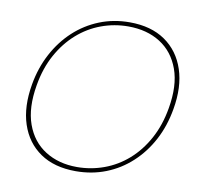

<svg xmlns="http://www.w3.org/2000/svg" viewBox="-80 -796 921 891"><g transform="rotate(10 380.0 -350.0)"><path d="M333 12Q232 12 165.5 -33.5Q99 -79 72 -160.5Q45 -242 64 -350Q78 -430 113.5 -496.5Q149 -563 201 -611Q253 -659 319 -685.5Q385 -712 461 -712Q562 -712 628.5 -666Q695 -620 722 -538.5Q749 -457 730 -350Q716 -269 681 -203Q646 -137 593.5 -88.5Q541 -40 475 -14Q409 12 333 12ZM335 -8Q401 -8 462.5 -30.5Q524 -53 574 -97Q624 -141 659 -205Q694 -269 708 -351Q727 -460 699.5 -536Q672 -612 609 -652Q546 -692 458 -692Q392 -692 331 -669.5Q270 -647 220 -603Q170 -559 135 -495.5Q100 -432 86 -350Q67 -241 94.5 -164.5Q122 -88 185.5 -48Q249 -8 335 -8Z"/></g></svg>

Font: DM Sans 17pt Thin
Style: Italic
Weight: 250
Italic angle: -10°
Version: Version 4.004;gftools[0.9.30]